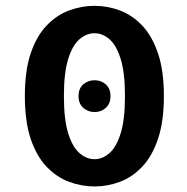

<svg xmlns="http://www.w3.org/2000/svg" viewBox="-20 -646 659 676"><path d="M313 -251.5Q290 -251.5 273.2 -266.2Q256.5 -281 256.5 -307.5Q256.5 -334.5 273.2 -349Q290 -363.5 313 -363.5Q336 -363.5 352.5 -349Q369 -334.5 369 -307.5Q369 -281 352.5 -266.2Q336 -251.5 313 -251.5ZM313 10.5Q267 10.5 223.2 -5.8Q179.5 -22 144.2 -58.8Q109 -95.5 88.2 -156.8Q67.5 -218 67.5 -308Q67.5 -397.5 88.2 -458.5Q109 -519.5 144.2 -556.2Q179.5 -593 223.2 -609.2Q267 -625.5 313 -625.5Q358.5 -625.5 402 -609.2Q445.5 -593 480.5 -556.2Q515.5 -519.5 536.2 -458.5Q557 -397.5 557 -308Q557 -218 536.2 -156.8Q515.5 -95.5 480.5 -58.8Q445.5 -22 402 -5.8Q358.5 10.5 313 10.5ZM313 -85.5Q341 -85.5 365.5 -107Q390 -128.5 405 -177Q420 -225.5 420 -308Q420 -389.5 405 -438Q390 -486.5 365.5 -507.8Q341 -529 313 -529Q284.5 -529 259.8 -507.8Q235 -486.5 220 -438Q205 -389.5 205 -308Q205 -225.5 220 -177Q235 -128.5 259.8 -107Q284.5 -85.5 313 -85.5Z"/></svg>

Font: Sono ExtraLight Monospace SemiBold
Style: Regular
Weight: 600
Version: Version 2.112